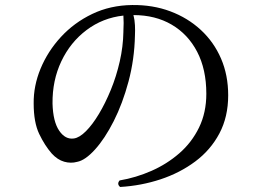

<svg xmlns="http://www.w3.org/2000/svg" viewBox="-20 -742 1040 764"><path d="M458 2Q444 -10 456 -24Q521 -35 582.5 -62Q644 -89 693.5 -132Q743 -175 772 -234.5Q801 -294 801 -369Q801 -466 764.5 -536Q728 -606 663 -644Q598 -682 511 -682Q516 -663 517 -641.5Q518 -620 517 -601Q515 -506 491.5 -418Q468 -330 432.5 -260Q397 -190 358 -147Q319 -104 287 -98Q262 -91 235.5 -98.5Q209 -106 186 -131Q158 -163 136 -209Q114 -255 114 -330Q113 -400 141.5 -469Q170 -538 222.5 -595Q275 -652 347 -686.5Q419 -721 506 -722Q588 -723 657.5 -697Q727 -671 779 -623Q831 -575 859.5 -509Q888 -443 888 -363Q888 -277 853 -211Q818 -145 757 -99.5Q696 -54 619 -28.5Q542 -3 458 2ZM274 -191Q296 -194 322 -220Q348 -246 373.5 -288.5Q399 -331 421 -384.5Q443 -438 456.5 -497.5Q470 -557 471 -615Q471 -616 471 -618Q472 -635 472 -650.5Q472 -666 471 -680Q389 -671 324.5 -622.5Q260 -574 224 -498Q188 -422 189 -330Q191 -258 215.5 -222Q240 -186 274 -191Z"/></svg>

Font: Zen Old Mincho Medium
Style: Regular
Weight: 500
Designer: Yoshimichi Ohira
Foundry: Positype
Version: Version 1.500